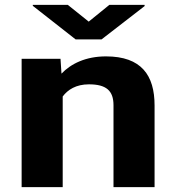

<svg xmlns="http://www.w3.org/2000/svg" viewBox="-20 -770 728 790"><path d="M346 -423C417 -423 447 -397 447 -337V0H616V-336C616 -460 562 -538 416 -538C333 -538 272 -508 233 -467L229 -528H69V0H238V-373C259 -401 293 -423 346 -423ZM345 -681 259 -750H115V-746L291 -608H398L575 -745V-750H430Z"/></svg>

Font: Asimov
Style: XWid
Weight: 500
Designer: Google
Version: Version 2.000980; 2014